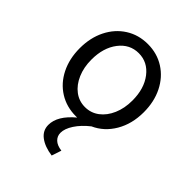

<svg xmlns="http://www.w3.org/2000/svg" viewBox="-197 -572 894 894"><g transform="rotate(45 250.0 -125.0)"><path d="M254 113Q254 135 269.5 150Q285 165 316 169L300 217Q249 210 218.5 187Q188 164 188 127Q188 67 259 8H250Q189 8 141 -22Q93 -52 66 -106Q39 -160 39 -229Q39 -298 66 -352Q93 -406 141 -436.5Q189 -467 250 -467Q311 -467 359 -436.5Q407 -406 434 -352Q461 -298 461 -229Q461 -152 427 -94Q393 -36 335 -10Q297 20 275.5 53Q254 86 254 113ZM250 -52Q289 -52 319.5 -75Q350 -98 367.5 -138.5Q385 -179 385 -230Q385 -308 347 -357.5Q309 -407 250 -407Q191 -407 153 -357.5Q115 -308 115 -230Q115 -179 132.5 -138.5Q150 -98 180.5 -75Q211 -52 250 -52Z"/></g></svg>

Font: Vazir Code FD
Style: Code-FD
Weight: 400
Foundry: DejaVu fonts team - Redesigned by Saber Rastikerdar
Version: Version 1.1.2